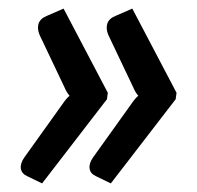

<svg xmlns="http://www.w3.org/2000/svg" viewBox="-20 -491 459 447"><path d="M288 -471 391 -275 389 -260 238 -64 203 -81Q190 -87 188.5 -99Q187 -111 197 -125L285 -248Q289 -254 293.5 -259.5Q298 -265 302 -268Q295 -276 290 -288L232 -410Q226 -425 230 -436.5Q234 -448 249 -454L288 -471ZM128 -471 231 -275 229 -260 78 -64 43 -81Q30 -87 28.5 -99Q27 -111 37 -125L125 -248Q129 -254 133.5 -259.5Q138 -265 142 -268Q135 -276 130 -288L72 -410Q66 -425 70 -436.5Q74 -448 89 -454L128 -471Z"/></svg>

Font: Aleo SemiBold
Style: Italic
Weight: 600
Italic angle: -7°
Designer: Alessio Laiso
Foundry: Alessio Laiso
Version: Version 2.001;gftools[0.9.29]